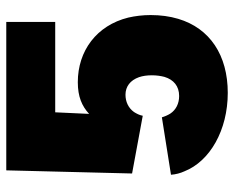

<svg xmlns="http://www.w3.org/2000/svg" viewBox="-87 -653 746 612"><g transform="rotate(-90 286.0 -347.0)"><path d="M536 -311C511 -412 430 -472 330 -472C284 -472 254 -459 229 -436L234 -544H522V-700H49L39 -299L223 -265C225 -276 230 -285 235 -293C248 -311 268 -320 290 -320C316 -320 336 -305 346 -277C350 -265 352 -252 352 -236C352 -221 350 -208 347 -196C338 -166 317 -149 286 -149C262 -149 242 -159 230 -177C225 -185 221 -194 218 -204L35 -175C36 -160 40 -145 46 -132C78 -51 177 6 296 6C416 6 502 -51 532 -152C540 -179 544 -208 544 -240C544 -265 541 -289 536 -311Z"/></g></svg>

Font: Arthouse Owned Black
Style: Regular
Weight: 900
Designer: Jeremy Tribby
Foundry: Tribby Type
Version: Version 1.000;PS 001.000;hotconv 1.0.88;makeotf.lib2.5.64775